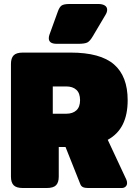

<svg xmlns="http://www.w3.org/2000/svg" viewBox="-20 -944 676 964"><path d="M225 -752Q225 -760 228 -769L270 -885Q278 -908 289 -916Q300 -924 330 -924H473Q494 -924 506 -916.5Q518 -909 518 -895Q518 -883 510 -870L446 -762Q432 -738 419 -731Q406 -724 372 -724H265Q225 -724 225 -752ZM35 -57V-623Q35 -652 48.5 -666Q62 -680 95 -680H334Q484 -680 552.5 -620.5Q621 -561 621 -441Q621 -369 596.5 -319.5Q572 -270 521 -242L614 -43Q618 -35 618 -25Q618 -14 610.5 -7Q603 0 591 0H422Q406 0 396.5 -4.5Q387 -9 383 -20L309 -206H275V-57Q275 -28 261.5 -14Q248 0 214 0H95Q62 0 48.5 -14Q35 -28 35 -57ZM313 -373Q345 -373 363.5 -390Q382 -407 382 -441Q382 -476 363.5 -493Q345 -510 313 -510H245V-373Z"/></svg>

Font: Mitr
Style: Bold
Weight: 700
Designer: Thanarat Vachiruckul
Foundry: Cadson Demak
Version: Version 1.002